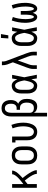

<svg xmlns="http://www.w3.org/2000/svg" viewBox="1495 -2290 1010 4040"><g transform="rotate(-90 2000.0 -270.0)"><path d="M69 0V-520H147V-284Q163 -296 179 -308.5Q195 -321 210.5 -333.5Q226 -346 241.5 -359.5Q257 -373 271.5 -386.5Q286 -400 299.5 -415Q313 -430 324.5 -446.5Q336 -463 344.5 -481.5Q353 -500 353 -520H431Q431 -497 422 -475Q413 -453 400.5 -433.5Q388 -414 372.5 -396.5Q357 -379 341 -362.5Q325 -346 308 -330.5Q291 -315 274 -299Q292 -277 309.5 -254Q327 -231 344 -207.5Q361 -184 376.5 -159.5Q392 -135 405.5 -109.5Q419 -84 429 -56.5Q439 -29 439 0H361Q361 -25 352.5 -48Q344 -71 332.5 -93Q321 -115 308 -135.5Q295 -156 280.5 -176Q266 -196 250.5 -215.5Q235 -235 220 -254Q202 -239 183.5 -224.5Q165 -210 147 -195V0Z M750 8Q723 8 696.5 2.5Q670 -3 647.5 -16.5Q625 -30 607.5 -50.5Q590 -71 579.5 -95.5Q569 -120 565 -146.5Q561 -173 561 -200V-320Q561 -347 565 -373.5Q569 -400 579.5 -424.5Q590 -449 607.5 -469.5Q625 -490 647.5 -503.5Q670 -517 696.5 -522.5Q723 -528 750 -528Q777 -528 803.5 -522.5Q830 -517 852.5 -503.5Q875 -490 892.5 -469.5Q910 -449 920.5 -424.5Q931 -400 935 -373.5Q939 -347 939 -320V-200Q939 -173 935 -146.5Q931 -120 920.5 -95.5Q910 -71 892.5 -50.5Q875 -30 852.5 -16.5Q830 -3 803.5 2.5Q777 8 750 8ZM750 -62Q767 -62 783.5 -66Q800 -70 813.5 -80Q827 -90 836.5 -104Q846 -118 851.5 -134Q857 -150 859.5 -166.5Q862 -183 862 -200V-320Q862 -337 859.5 -353.5Q857 -370 851.5 -386Q846 -402 836.5 -416Q827 -430 813.5 -440Q800 -450 783.5 -454Q767 -458 750 -458Q733 -458 716.5 -454Q700 -450 686.5 -440Q673 -430 663.5 -416Q654 -402 648.5 -386Q643 -370 641 -353.5Q639 -337 639 -320V-200Q639 -183 641 -166.5Q643 -150 648.5 -134Q654 -118 663.5 -104Q673 -90 686.5 -80Q700 -70 716.5 -66Q733 -62 750 -62Z M1246 8Q1220 8 1194.5 1.5Q1169 -5 1147.5 -19Q1126 -33 1110.5 -54Q1095 -75 1085.5 -99Q1076 -123 1072.5 -148.5Q1069 -174 1069 -200V-450H1023V-520H1147V-200Q1147 -176 1151 -152Q1155 -128 1167 -107.5Q1179 -87 1200.5 -74.5Q1222 -62 1245 -62Q1263 -62 1279.5 -68.5Q1296 -75 1308 -87.5Q1320 -100 1328 -115.5Q1336 -131 1341.5 -147.5Q1347 -164 1351 -181Q1355 -198 1357 -215Q1359 -232 1360.5 -249.5Q1362 -267 1362 -285Q1362 -342 1351 -399Q1340 -456 1319 -510L1392 -535Q1415 -475 1427 -411.5Q1439 -348 1439 -284Q1439 -252 1435.5 -219Q1432 -186 1423.5 -154.5Q1415 -123 1401 -93Q1387 -63 1364 -39Q1341 -15 1310 -3.5Q1279 8 1246 8Z M1569 215V-535Q1569 -561 1572 -586.5Q1575 -612 1584 -636Q1593 -660 1608.5 -681Q1624 -702 1645 -716.5Q1666 -731 1691.5 -737Q1717 -743 1743 -743Q1767 -743 1791.5 -737.5Q1816 -732 1837 -719Q1858 -706 1873.5 -686.5Q1889 -667 1898.5 -644Q1908 -621 1911.5 -596.5Q1915 -572 1915 -547Q1915 -524 1911.5 -501.5Q1908 -479 1898.5 -458Q1889 -437 1873.5 -420Q1858 -403 1838 -392Q1863 -381 1884 -361.5Q1905 -342 1918 -317Q1931 -292 1935 -264Q1939 -236 1939 -208Q1939 -182 1936 -157Q1933 -132 1925.5 -107.5Q1918 -83 1905 -61Q1892 -39 1872.5 -22.5Q1853 -6 1828 1Q1803 8 1778 8Q1758 8 1738.5 4Q1719 0 1701 -9Q1683 -18 1669 -32.5Q1655 -47 1647 -65V215ZM1747 -62Q1765 -62 1782.5 -66.5Q1800 -71 1814 -82Q1828 -93 1837.5 -108.5Q1847 -124 1852 -141Q1857 -158 1859 -176Q1861 -194 1861 -211V-212Q1861 -229 1859.5 -246Q1858 -263 1852.5 -279.5Q1847 -296 1837.5 -310.5Q1828 -325 1814.5 -335.5Q1801 -346 1784 -350.5Q1767 -355 1750 -355H1709V-425H1750Q1764 -425 1777.5 -429.5Q1791 -434 1801.5 -443Q1812 -452 1819.5 -464.5Q1827 -477 1831 -490Q1835 -503 1836 -517Q1837 -531 1837 -545Q1837 -560 1835.5 -575Q1834 -590 1829.5 -604.5Q1825 -619 1817.5 -632Q1810 -645 1798.5 -654.5Q1787 -664 1772.5 -668.5Q1758 -673 1743 -673Q1727 -673 1711.5 -668Q1696 -663 1684.5 -652Q1673 -641 1665.5 -627Q1658 -613 1654 -597.5Q1650 -582 1648.5 -566.5Q1647 -551 1647 -535V-142Q1647 -124 1655.5 -107.5Q1664 -91 1678.5 -80.5Q1693 -70 1711 -66Q1729 -62 1747 -62Z M2221 8Q2196 8 2171 1.5Q2146 -5 2125.5 -19.5Q2105 -34 2090.5 -55.5Q2076 -77 2067.5 -100.5Q2059 -124 2056 -149.5Q2053 -175 2053 -200V-320Q2053 -345 2056 -370.5Q2059 -396 2067.5 -419.5Q2076 -443 2090.5 -464.5Q2105 -486 2125.5 -500.5Q2146 -515 2171 -521.5Q2196 -528 2221 -528Q2244 -528 2266 -518Q2288 -508 2304 -490.5Q2320 -473 2331 -452.5Q2342 -432 2351 -411Q2355 -438 2359 -465.5Q2363 -493 2368 -520H2445Q2432 -456 2420 -391.5Q2408 -327 2394 -263Q2409 -198 2421.5 -132Q2434 -66 2447 0H2370Q2365 -29 2360.5 -57.5Q2356 -86 2352 -115Q2343 -92 2332 -71Q2321 -50 2305 -32Q2289 -14 2267 -3Q2245 8 2221 8ZM2221 -62Q2236 -62 2249.5 -70.5Q2263 -79 2272 -91Q2281 -103 2287.5 -117Q2294 -131 2299 -145.5Q2304 -160 2308 -174.5Q2312 -189 2315.5 -204Q2319 -219 2322.5 -234Q2326 -249 2328 -264Q2325 -283 2320.5 -302.5Q2316 -322 2311 -341Q2306 -360 2299 -378.5Q2292 -397 2282 -414.5Q2272 -432 2256.5 -445Q2241 -458 2221 -458Q2206 -458 2191 -452.5Q2176 -447 2165.5 -435.5Q2155 -424 2148 -410Q2141 -396 2137 -381Q2133 -366 2132 -350.5Q2131 -335 2131 -320V-200Q2131 -185 2132 -169.5Q2133 -154 2137 -139Q2141 -124 2148 -110Q2155 -96 2165.5 -84.5Q2176 -73 2191 -67.5Q2206 -62 2221 -62Z M2569 0V-74Q2569 -111 2578.5 -147.5Q2588 -184 2602 -219L2709 -504L2663 -624Q2654 -649 2651 -675Q2648 -701 2648 -728V-735H2726V-728Q2726 -708 2727.5 -688Q2729 -668 2736 -649L2898 -219Q2912 -184 2921.5 -147.5Q2931 -111 2931 -74V0H2854V-74Q2854 -105 2845.5 -135Q2837 -165 2826 -195L2748 -400L2675 -195Q2669 -180 2664 -165.5Q2659 -151 2655 -135.5Q2651 -120 2649 -104.5Q2647 -89 2647 -74V0Z M3221 8Q3196 8 3171 1.5Q3146 -5 3125.5 -19.5Q3105 -34 3090.5 -55.5Q3076 -77 3067.5 -100.5Q3059 -124 3056 -149.5Q3053 -175 3053 -200V-320Q3053 -345 3056 -370.5Q3059 -396 3067.5 -419.5Q3076 -443 3090.5 -464.5Q3105 -486 3125.5 -500.5Q3146 -515 3171 -521.5Q3196 -528 3221 -528Q3244 -528 3266 -518Q3288 -508 3304 -490.5Q3320 -473 3331 -452.5Q3342 -432 3351 -411Q3355 -438 3359 -465.5Q3363 -493 3368 -520H3445Q3432 -456 3420 -391.5Q3408 -327 3394 -263Q3409 -198 3421.5 -132Q3434 -66 3447 0H3370Q3365 -29 3360.5 -57.5Q3356 -86 3352 -115Q3343 -92 3332 -71Q3321 -50 3305 -32Q3289 -14 3267 -3Q3245 8 3221 8ZM3221 -62Q3236 -62 3249.5 -70.5Q3263 -79 3272 -91Q3281 -103 3287.5 -117Q3294 -131 3299 -145.5Q3304 -160 3308 -174.5Q3312 -189 3315.5 -204Q3319 -219 3322.5 -234Q3326 -249 3328 -264Q3325 -283 3320.5 -302.5Q3316 -322 3311 -341Q3306 -360 3299 -378.5Q3292 -397 3282 -414.5Q3272 -432 3256.5 -445Q3241 -458 3221 -458Q3206 -458 3191 -452.5Q3176 -447 3165.5 -435.5Q3155 -424 3148 -410Q3141 -396 3137 -381Q3133 -366 3132 -350.5Q3131 -335 3131 -320V-200Q3131 -185 3132 -169.5Q3133 -154 3137 -139Q3141 -124 3148 -110Q3155 -96 3165.5 -84.5Q3176 -73 3191 -67.5Q3206 -62 3221 -62ZM3211 -600 3222 -755H3303L3277 -600Z M3662 8Q3643 8 3625.5 -1.5Q3608 -11 3595.5 -26Q3583 -41 3574.5 -59Q3566 -77 3560.5 -95.5Q3555 -114 3551 -133Q3547 -152 3544.5 -171.5Q3542 -191 3541 -210.5Q3540 -230 3540 -249Q3540 -320 3553 -390.5Q3566 -461 3589 -528L3662 -505Q3640 -443 3629 -378.5Q3618 -314 3618 -248Q3618 -238 3618 -228Q3618 -218 3618.5 -208Q3619 -198 3620 -188Q3621 -178 3622 -168Q3623 -158 3624 -148Q3625 -138 3627 -128Q3629 -118 3631.5 -108Q3634 -98 3638 -89Q3642 -80 3648 -71Q3654 -62 3665 -62Q3673 -62 3679.5 -69Q3686 -76 3689.5 -84.5Q3693 -93 3695.5 -101.5Q3698 -110 3700 -118.5Q3702 -127 3703.5 -136Q3705 -145 3706 -153.5Q3707 -162 3707.5 -171Q3708 -180 3709 -189Q3710 -198 3710.5 -207Q3711 -216 3711 -224.5Q3711 -233 3711 -242Q3711 -251 3711 -260V-338H3789V-260Q3789 -251 3789 -242Q3789 -233 3789 -224.5Q3789 -216 3789.5 -207Q3790 -198 3791 -189Q3792 -180 3792.5 -171Q3793 -162 3794 -153.5Q3795 -145 3796.5 -136Q3798 -127 3800 -118.5Q3802 -110 3804.5 -101.5Q3807 -93 3810.5 -84.5Q3814 -76 3820.5 -69Q3827 -62 3835 -62Q3846 -62 3852 -71Q3858 -80 3862 -89Q3866 -98 3868.5 -108Q3871 -118 3873 -128Q3875 -138 3876 -148Q3877 -158 3878 -168Q3879 -178 3880 -188Q3881 -198 3881.5 -208Q3882 -218 3882 -228Q3882 -238 3882 -248Q3882 -314 3871 -378.5Q3860 -443 3838 -505L3911 -528Q3934 -461 3947 -390.5Q3960 -320 3960 -249Q3960 -230 3959 -210.5Q3958 -191 3955.5 -171.5Q3953 -152 3949 -133Q3945 -114 3939.5 -95.5Q3934 -77 3925.5 -59Q3917 -41 3904.5 -26Q3892 -11 3874.5 -1.5Q3857 8 3838 8Q3820 8 3804.5 -0.5Q3789 -9 3779 -23Q3769 -37 3762 -53.5Q3755 -70 3750 -86Q3745 -70 3738 -53.5Q3731 -37 3721 -23Q3711 -9 3695.5 -0.5Q3680 8 3662 8Z"/></g></svg>

Font: Iosevka Curly Slab
Style: Regular
Weight: 400
Monospace: yes
Designer: Belleve Invis
Foundry: Belleve Invis
Version: Version 22.1.2; ttfautohint (v1.8.4)